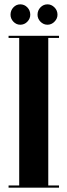

<svg xmlns="http://www.w3.org/2000/svg" viewBox="-20 -865 311 885"><path d="M19.5 0V-10H68.5V-690H19.5V-700H252V-690H202.5V-10H252V0ZM199 -751Q180 -751 166.5 -765Q153 -779 153 -797Q153 -817 166.5 -831Q180 -845 199 -845Q217 -845 231 -831Q245 -817 245 -797Q245 -779 231 -765Q217 -751 199 -751ZM73.5 -751Q55 -751 41.8 -765Q28.5 -779 28.5 -797Q28.5 -817 41.8 -831Q55 -845 73.5 -845Q92.5 -845 106 -831Q119.5 -817 119.5 -797Q119.5 -779 106 -765Q92.5 -751 73.5 -751Z"/></svg>

Font: Imbue 100pt ExtraBold
Style: Regular
Weight: 800
Designer: Tyler Finck
Foundry: Etcetera Type Company
Version: Version 1.102; ttfautohint (v1.8.3)